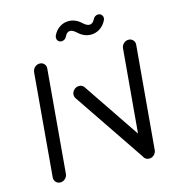

<svg xmlns="http://www.w3.org/2000/svg" viewBox="-101 -746 738 828"><g transform="rotate(-15 268.0 -331.5)"><path d="M67.4 0Q55.2 0 47.2 -8.7Q39.3 -17.4 40.4 -29.6L80.4 -489.3Q81.9 -501.5 91.1 -510Q100.4 -518.5 112.6 -518.5Q124.8 -518.5 132.8 -509.8Q140.7 -501.1 139.3 -489.3L99.3 -29.6Q98.1 -17.4 88.9 -8.7Q79.6 0 67.4 0ZM219.3 -350Q219.3 -362.2 229.1 -371.7Q238.9 -381.1 251.5 -381.1Q265.6 -381.1 273.7 -370L492.6 -45.9L443.7 -9.3L224.4 -333.3Q219.3 -340.4 219.3 -350ZM464.1 0Q451.9 0 443.9 -8.7Q435.9 -17.4 437 -29.6L477.4 -489.3Q478.5 -501.1 487.8 -509.8Q497 -518.5 509.3 -518.5Q521.5 -518.5 529.4 -509.8Q537.4 -501.1 536.3 -489.3L495.9 -29.6Q494.8 -17.4 485.6 -8.7Q476.3 0 464.1 0ZM410.7 -657.8Q419.6 -657.8 425.6 -651.7Q431.5 -645.6 431.5 -636.7Q431.5 -633.7 430.4 -630.7Q429.3 -627.8 428.9 -627Q418.5 -605.6 400 -593.5Q381.5 -581.5 360 -581.5Q329.3 -581.5 304.1 -605.2Q287.8 -620.4 275.6 -620.4Q261.5 -620.4 252.2 -601.1Q249.3 -594.4 243.1 -590.6Q237 -586.7 230 -586.7Q221.1 -586.7 215.4 -592.4Q209.6 -598.1 209.6 -606.7Q209.6 -613.3 211.9 -617.4Q221.9 -638.9 240.2 -650.9Q258.5 -663 280 -663Q311.1 -663 336.7 -638.9Q352.2 -624.4 364.8 -624.4Q379.3 -624.4 388.5 -643.3Q391.5 -649.6 397.6 -653.7Q403.7 -657.8 410.7 -657.8Z"/></g></svg>

Font: 26F Galaxy Sans Medium
Style: Italic
Weight: 500
Italic angle: -5°
Designer: C₂₉H₂₅N₃O₅
Version: Version 1.200